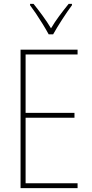

<svg xmlns="http://www.w3.org/2000/svg" viewBox="-20 -970 472 990"><path d="M380 0H86V-714H380V-689H112V-388H364V-363H112V-25H380ZM231 -793Q218 -817 200.5 -845.5Q183 -874 165.5 -900Q148 -926 135 -943V-950H153Q174 -924 199 -890Q224 -856 243 -824Q262 -856 285 -887Q308 -918 334 -950H351V-943Q328 -912 300.5 -869.5Q273 -827 254 -793Z"/></svg>

Font: Noto Sans Devanagari UI Condensed Thin
Style: Regular
Weight: 100
Width: 3
Designer: Jelle Bosma - Monotype Design Team
Foundry: Monotype Imaging Inc.
Version: Version 2.004; ttfautohint (v1.8.4.7-5d5b)